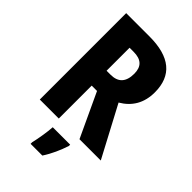

<svg xmlns="http://www.w3.org/2000/svg" viewBox="-275 -808 1122 1122"><g transform="rotate(45 286.0 -246.5)"><path d="M260 -714H68V0H225V-272H269L396 0H572L406 -313C476 -354 514 -417 514 -505C514 -644 430 -714 260 -714ZM258 -585C322 -585 352 -556 352 -497C352 -427 319 -395 258 -395H225V-585ZM380 72V61H236C234 101 222 171 213 208V221H310C341 174 363 123 380 72Z"/></g></svg>

Font: Noto Sans Lao Looped Condensed ExtraBold
Style: Regular
Weight: 800
Width: 3
Designer: Mark Frömberg, Ben Mitchell
Foundry: The Fontpad Ltd
Version: Version 1.002